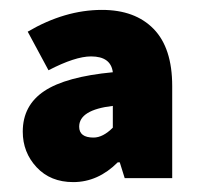

<svg xmlns="http://www.w3.org/2000/svg" viewBox="-20 -728 404 388"><path d="M128 -360Q82 -360 54 -390Q26 -420 26 -462Q26 -515 69.5 -544Q113 -573 208 -582Q204 -614 164 -614Q132 -614 78 -586L36 -664Q111 -708 186 -708Q253 -708 290.5 -669.5Q328 -631 328 -554V-368H232L222 -400H218Q178 -360 128 -360ZM169 -450Q188 -450 208 -470V-514Q140 -506 140 -472Q140 -450 169 -450Z"/></svg>

Font: Assistant ExtraBold
Style: Regular
Weight: 800
Designer: Hebrew By Ben Nathan, Latin by Paul Hunt
Version: Version 2.001;PS 002.001;hotconv 1.0.88;makeotf.lib2.5.64775